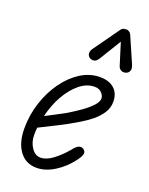

<svg xmlns="http://www.w3.org/2000/svg" viewBox="-146 -846 722 930"><g transform="rotate(20 215.0 -380.5)"><path d="M160 9Q104 9 72 -34.5Q40 -78 40 -151Q40 -221 61.2 -285.5Q82.5 -350 119 -400.5Q155.5 -451 202.2 -480.2Q249 -509.5 300.5 -509.5Q347.5 -509.5 374.2 -485.5Q401 -461.5 401 -418.5Q401 -387 384 -360.8Q367 -334.5 341 -313.2Q315 -292 287.2 -275.5Q259.5 -259 237.5 -246.5Q208 -230 166.8 -209.8Q125.5 -189.5 97.5 -175Q96.5 -166 96 -156.8Q95.5 -147.5 95.5 -138Q95.5 -100 114.5 -72Q133.5 -44 161.5 -44Q191 -44 223.8 -68.5Q256.5 -93 287 -128.5Q306.5 -154 319.8 -158Q333 -162 342.5 -154.5Q349.5 -150 352.2 -143.2Q355 -136.5 350.8 -124.8Q346.5 -113 331.5 -93.5Q298 -49 251.8 -20Q205.5 9 160 9ZM109 -239Q130.5 -250.5 156 -263.5Q181.5 -276.5 204 -289Q239.5 -310 271 -332.2Q302.5 -354.5 322 -375.5Q341.5 -396.5 341.5 -414Q341.5 -428 328.5 -442.2Q315.5 -456.5 292 -456.5Q251.5 -456.5 214.8 -426.5Q178 -396.5 150.2 -347Q122.5 -297.5 109 -239ZM411 -572.5Q397 -567.5 385.8 -573.5Q374.5 -579.5 370.5 -593L335.5 -705L268 -594.5Q256 -575 242.2 -574.2Q228.5 -573.5 220 -580.5Q209.5 -590 210 -601.8Q210.5 -613.5 218 -624L311 -754.5Q319.5 -767 327.8 -768.5Q336 -770 343.5 -770Q348 -770 355.5 -765.5Q363 -761 366.5 -752.5L423 -623Q433 -601 427.8 -588.5Q422.5 -576 411 -572.5Z"/></g></svg>

Font: Edu AU VIC WA NT Hand
Style: Regular
Weight: 400
Designer: Tina and Corey Anderson, Eben Sorkin, Mirko Velimirovic
Foundry: Google for Education
Version: Version 1.001